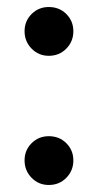

<svg xmlns="http://www.w3.org/2000/svg" viewBox="-20 -515 280 547"><path d="M119 -495Q149 -495 169 -475Q189 -455 189 -426Q189 -397 169 -376.5Q149 -356 119 -356Q90 -356 70 -376.5Q50 -397 50 -426Q50 -455 70 -475Q90 -495 119 -495ZM119 -127Q149 -127 169 -107Q189 -87 189 -58Q189 -29 169 -8.5Q149 12 119 12Q90 12 70 -8.5Q50 -29 50 -58Q50 -87 70 -107Q90 -127 119 -127Z"/></svg>

Font: Fira Sans
Style: Regular
Weight: 400
Designer: Carrois Corporate & Edenspiekermann AG
Foundry: Carrois Corporate GbR & Edenspiekermann AG
Version: Version 4.106;PS 004.106;hotconv 1.0.70;makeotf.lib2.5.58329